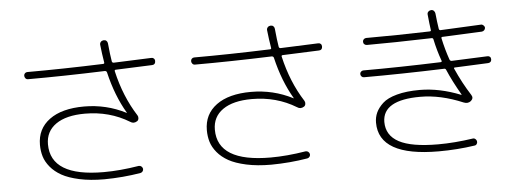

<svg xmlns="http://www.w3.org/2000/svg" viewBox="-53 -952 3105 1146"><g transform="rotate(-5 1500.0 -379.0)"><path d="M127.9 -599.6Q119.1 -599.6 113.3 -606.4Q107.4 -613.3 107.4 -622.1Q107.4 -630.9 113.3 -636.7Q119.1 -642.6 127.9 -642.6Q336.9 -642.6 582 -651.4Q591.8 -651.4 589.8 -660.2Q581.1 -711.9 575.2 -766.6Q574.2 -776.4 580.6 -783.7Q586.9 -791 597.2 -792Q607.4 -793 614.3 -787.1Q621.1 -781.2 622.1 -771.5Q628.9 -700.2 635.7 -661.1Q637.7 -653.3 647.5 -653.3L872.1 -662.1Q880.9 -663.1 887.2 -657.2Q893.6 -651.4 893.6 -641.6Q893.6 -620.1 874 -619.1L655.3 -610.4Q646.5 -610.4 648.4 -601.6Q683.6 -447.3 760.7 -327.1Q765.6 -319.3 764.2 -308.6Q762.7 -297.9 754.9 -293Q733.4 -279.3 713.9 -293Q595.7 -365.2 448.2 -365.2Q335.9 -365.2 274.4 -322.3Q212.9 -279.3 212.9 -202.1Q212.9 -7.8 530.3 -7.8Q627.9 -7.8 741.2 -26.4Q750 -27.3 756.8 -22Q763.7 -16.6 765.6 -7.8Q766.6 1 761.7 7.8Q756.8 14.6 748 16.6Q642.6 34.2 530.3 35.2Q446.3 35.2 381.3 21Q316.4 6.8 276.4 -15.6Q236.3 -38.1 210.4 -69.3Q184.6 -100.6 174.8 -133.3Q165 -166 165 -203.1Q165 -298.8 239.3 -353.5Q313.5 -408.2 447.3 -408.2Q580.1 -408.2 696.3 -348.6L697.3 -347.7Q697.3 -346.7 698.2 -347.7V-349.6Q634.8 -457 601.6 -598.6Q599.6 -607.4 589.8 -608.4Q339.8 -599.6 127.9 -599.6Z M1127.9 -599.6Q1119.1 -599.6 1113.3 -606.4Q1107.4 -613.3 1107.4 -622.1Q1107.4 -630.9 1113.3 -636.7Q1119.1 -642.6 1127.9 -642.6Q1336.9 -642.6 1582 -651.4Q1591.8 -651.4 1589.8 -660.2Q1581.1 -711.9 1575.2 -766.6Q1574.2 -776.4 1580.6 -783.7Q1586.9 -791 1597.2 -792Q1607.4 -793 1614.3 -787.1Q1621.1 -781.2 1622.1 -771.5Q1628.9 -700.2 1635.7 -661.1Q1637.7 -653.3 1647.5 -653.3L1872.1 -662.1Q1880.9 -663.1 1887.2 -657.2Q1893.6 -651.4 1893.6 -641.6Q1893.6 -620.1 1874 -619.1L1655.3 -610.4Q1646.5 -610.4 1648.4 -601.6Q1683.6 -447.3 1760.7 -327.1Q1765.6 -319.3 1764.2 -308.6Q1762.7 -297.9 1754.9 -293Q1733.4 -279.3 1713.9 -293Q1595.7 -365.2 1448.2 -365.2Q1335.9 -365.2 1274.4 -322.3Q1212.9 -279.3 1212.9 -202.1Q1212.9 -7.8 1530.3 -7.8Q1627.9 -7.8 1741.2 -26.4Q1750 -27.3 1756.8 -22Q1763.7 -16.6 1765.6 -7.8Q1766.6 1 1761.7 7.8Q1756.8 14.6 1748 16.6Q1642.6 34.2 1530.3 35.2Q1446.3 35.2 1381.3 21Q1316.4 6.8 1276.4 -15.6Q1236.3 -38.1 1210.4 -69.3Q1184.6 -100.6 1174.8 -133.3Q1165 -166 1165 -203.1Q1165 -298.8 1239.3 -353.5Q1313.5 -408.2 1447.3 -408.2Q1580.1 -408.2 1696.3 -348.6L1697.3 -347.7Q1697.3 -346.7 1698.2 -347.7V-349.6Q1634.8 -457 1601.6 -598.6Q1599.6 -607.4 1589.8 -608.4Q1339.8 -599.6 1127.9 -599.6Z M2127 -436.5Q2118.2 -436.5 2112.3 -442.9Q2106.4 -449.2 2106.4 -458Q2106.4 -465.8 2112.8 -471.7Q2119.1 -477.5 2127 -477.5Q2340.8 -477.5 2590.8 -486.3Q2594.7 -486.3 2596.7 -489.3Q2598.6 -492.2 2596.7 -495.1Q2574.2 -556.6 2559.6 -626Q2557.6 -633.8 2549.8 -633.8Q2316.4 -627 2161.1 -627Q2152.3 -627 2146 -632.8Q2139.6 -638.7 2139.6 -647.9Q2139.6 -657.2 2146 -663.1Q2152.3 -668.9 2161.1 -668.9Q2345.7 -668.9 2541 -674.8Q2550.8 -674.8 2548.8 -683.6Q2543.9 -716.8 2538.1 -776.4Q2537.1 -786.1 2543.5 -793Q2549.8 -799.8 2560.1 -800.8Q2570.3 -801.8 2577.1 -794.9Q2584 -788.1 2585 -778.3Q2589.8 -729.5 2596.7 -685.5Q2598.6 -676.8 2606.4 -676.8Q2683.6 -679.7 2849.6 -688.5Q2857.4 -689.5 2864.7 -682.6Q2872.1 -675.8 2872.1 -668Q2872.1 -660.2 2866.2 -653.8Q2860.4 -647.5 2851.6 -646.5Q2774.4 -642.6 2613.3 -635.7Q2606.4 -635.7 2608.4 -626Q2623 -558.6 2644.5 -497.1Q2648.4 -488.3 2657.2 -488.3Q2729.5 -491.2 2871.1 -497.1Q2879.9 -498 2886.2 -492.7Q2892.6 -487.3 2892.6 -477.5Q2892.6 -458 2873 -456.1Q2678.7 -447.3 2672.9 -447.3Q2664.1 -447.3 2668 -439.5Q2707 -351.6 2755.9 -275.4Q2768.6 -255.9 2750 -239.3Q2731.4 -224.6 2707 -234.4Q2573.2 -291 2451.2 -291Q2225.6 -291 2224.6 -160.2Q2224.6 -79.1 2299.3 -39.1Q2374 1 2533.2 1Q2631.8 1 2743.2 -15.6Q2751 -16.6 2757.3 -11.2Q2763.7 -5.9 2765.6 2Q2767.6 10.7 2762.7 18.6Q2757.8 26.4 2749 27.3Q2643.6 43 2533.2 43Q2174.8 43 2174.8 -160.2Q2174.8 -192.4 2187.5 -220.2Q2200.2 -248 2228.5 -274.4Q2256.8 -300.8 2314 -316.4Q2371.1 -332 2451.2 -332Q2569.3 -332 2696.3 -281.2L2698.2 -282.2V-283.2Q2649.4 -367.2 2619.1 -438.5Q2616.2 -445.3 2608.4 -445.3Q2348.6 -436.5 2127 -436.5Z"/></g></svg>

Font: Rounded-X Mgen+ 1mn light
Style: Regular
Weight: 200
Designer: [Source Han Sans]
Ryoko NISHIZUKA  (kana & ideographs); Paul D. Hunt (Latin, Greek & Cyrillic); Wenlong ZHANG  (bopomofo
Version: Version 1.059.20150602